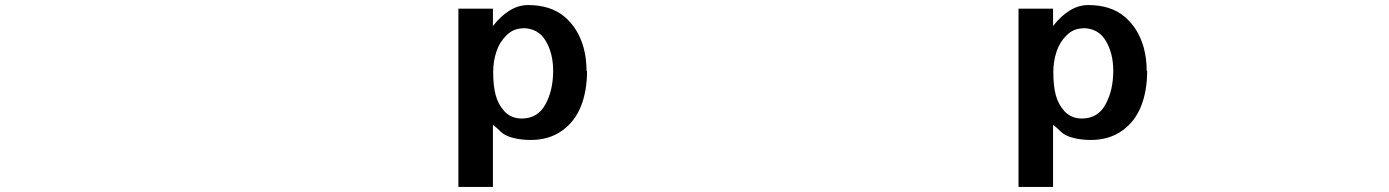

<svg xmlns="http://www.w3.org/2000/svg" viewBox="-20 -534 5439 752"><path d="M2277.3 -256.8H2279.3Q2279.3 -178.2 2255.4 -117.9Q2231.4 -57.6 2180.7 -21.7Q2129.9 14.2 2058.6 14.2Q2021 14.2 1989 5.9Q1957 -2.4 1941.4 -18.1Q1924.8 -34.7 1910.6 -44.9V198.2H1775.4V-500H1910.6V-432.1Q1975.1 -514.2 2048.3 -514.2Q2136.2 -514.2 2190.2 -469.2Q2244.1 -424.3 2265.6 -348.1Q2277.3 -304.7 2277.3 -256.8ZM2026.4 -423.8 2028.3 -422.9Q1991.7 -422.9 1964.4 -396.5Q1937 -370.1 1924.3 -332Q1911.6 -293.9 1911.6 -252Q1911.6 -197.8 1921.4 -161.4Q1931.2 -125 1955.6 -98.1Q1982.4 -69.8 2023.4 -69.8Q2086.4 -69.8 2116.7 -126Q2146.5 -181.2 2146.5 -256.8Q2146.5 -325.7 2116.7 -375Q2087.4 -423.8 2026.4 -423.8Z M4471.2 -256.8H4473.1Q4473.1 -178.2 4449.2 -117.9Q4425.3 -57.6 4374.5 -21.7Q4323.7 14.2 4252.4 14.2Q4214.8 14.2 4182.9 5.9Q4150.9 -2.4 4135.3 -18.1Q4118.7 -34.7 4104.5 -44.9V198.2H3969.2V-500H4104.5V-432.1Q4168.9 -514.2 4242.2 -514.2Q4330.1 -514.2 4384 -469.2Q4438 -424.3 4459.5 -348.1Q4471.2 -304.7 4471.2 -256.8ZM4220.2 -423.8 4222.2 -422.9Q4185.5 -422.9 4158.2 -396.5Q4130.9 -370.1 4118.2 -332Q4105.5 -293.9 4105.5 -252Q4105.5 -197.8 4115.2 -161.4Q4125 -125 4149.4 -98.1Q4176.3 -69.8 4217.3 -69.8Q4280.3 -69.8 4310.5 -126Q4340.3 -181.2 4340.3 -256.8Q4340.3 -325.7 4310.5 -375Q4281.2 -423.8 4220.2 -423.8Z"/></svg>

Font: Perun
Style: Bold
Weight: 700
Foundry: Copyright (c) Stefan Peev, Context Ltd, 2016
Version: Version 1.0000